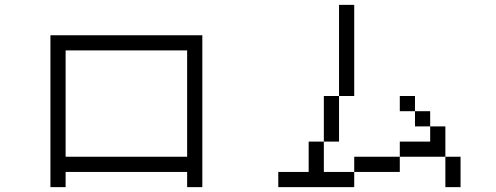

<svg xmlns="http://www.w3.org/2000/svg" viewBox="-20 -770 2040 790"><path d="M750 -62.5V0H812.5Q812.5 0 812.5 -625H187.5Q187.5 -625 187.5 0H250V-62.5ZM250 -125V-562.5H750V-125Z M1250 -62.5H1125V0H1437.5V-62.5H1312.5Q1312.5 -62.5 1312.5 -187.5H1250Q1250 -187.5 1250 -62.5ZM1437.5 -62.5H1625V-125H1437.5ZM1812.5 -125Q1812.5 -125 1812.5 0H1875Q1875 0 1875 -125ZM1625 -125H1812.5Q1812.5 -125 1812.5 -250H1750V-187.5H1625ZM1312.5 -187.5H1375V-375H1312.5ZM1750 -250V-312.5H1687.5V-250ZM1687.5 -312.5V-375H1625V-312.5ZM1375 -375H1437.5Q1437.5 -375 1437.5 -750H1375Q1375 -750 1375 -375Z"/></svg>

Font: UnifontExMono
Style: Regular
Weight: 500
Version: Version 15.0.06